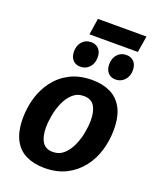

<svg xmlns="http://www.w3.org/2000/svg" viewBox="-161 -975 884 1081"><g transform="rotate(20 280.5 -434.0)"><path d="M237 12Q175 12 128 -10.5Q81 -33 55 -82.5Q29 -132 29 -211Q29 -274 46.5 -333.5Q64 -393 100.5 -441Q137 -489 192.5 -517.5Q248 -546 324 -546Q386 -546 433 -523.5Q480 -501 506.5 -452Q533 -403 533 -324Q533 -261 515.5 -201Q498 -141 461 -93Q424 -45 368.5 -16.5Q313 12 237 12ZM251 -89Q290 -89 317 -113.5Q344 -138 361 -176Q378 -214 385.5 -255Q393 -296 393 -329Q393 -383 373.5 -414Q354 -445 310 -445Q271 -445 244 -420.5Q217 -396 200.5 -358.5Q184 -321 176.5 -280Q169 -239 169 -206Q169 -152 188.5 -120.5Q208 -89 251 -89ZM220 -782 235 -880H526L510 -782ZM444 -593Q415 -593 398.5 -612Q382 -631 382 -662Q382 -698 402.5 -721Q423 -744 456 -744Q485 -744 502 -725.5Q519 -707 519 -675Q519 -639 497.5 -616Q476 -593 444 -593ZM233 -593Q204 -593 187.5 -612Q171 -631 171 -662Q171 -698 191.5 -721Q212 -744 245 -744Q274 -744 291 -725.5Q308 -707 308 -675Q308 -639 287 -616Q266 -593 233 -593Z"/></g></svg>

Font: Bitter Thin
Style: Bold Italic
Weight: 700
Italic angle: -9°
Version: Version 3.021